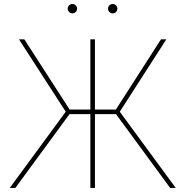

<svg xmlns="http://www.w3.org/2000/svg" viewBox="-20 -920 908 940"><path d="M444.8 -727.5V0H422.4V-727.5ZM27.8 0 301.8 -373 72.8 -727.5H99.1L320.8 -383.8H547.4L768.1 -727.5H794.4L566.4 -373L840.3 0H813L547.9 -361.3H320.3L55.2 0ZM531.7 -854.5Q522.5 -854.5 515.6 -861.3Q508.8 -868.2 508.8 -877.4Q508.8 -887.2 515.6 -893.8Q522.5 -900.4 531.7 -900.4Q541.5 -900.4 548.1 -893.6Q554.7 -886.7 554.7 -877.4Q554.7 -868.2 548.1 -861.3Q541.5 -854.5 531.7 -854.5ZM334.5 -854.5Q325.2 -854.5 318.4 -861.3Q311.5 -868.2 311.5 -877.4Q311.5 -887.2 318.4 -893.8Q325.2 -900.4 334.5 -900.4Q344.2 -900.4 350.8 -893.6Q357.4 -886.7 357.4 -877.4Q357.4 -868.2 350.8 -861.3Q344.2 -854.5 334.5 -854.5Z"/></svg>

Font: Inter 18pt Thin
Style: Regular
Weight: 250
Designer: Rasmus Andersson
Foundry: rsms
Version: Version 4.001;git-66647c0bb